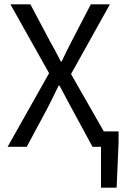

<svg xmlns="http://www.w3.org/2000/svg" viewBox="-20 -676 591 884"><path d="M15 0 206 -339 28 -656H120L209 -488Q222 -466 233.5 -444Q245 -422 260 -393H264Q278 -422 288.5 -444Q299 -466 311 -488L398 -656H486L307 -335L458 -71H526V-21L517 188H445V0H406L310 -177Q297 -201 283.5 -226.5Q270 -252 254 -282H250Q236 -252 223 -226.5Q210 -201 198 -177L103 0Z"/></svg>

Font: .
Style: 
Weight: 400
Designer: Paul D. Hunt, Dalton Maag
Foundry: Dalton Maag Ltd
Version: Version 1.200